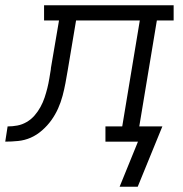

<svg xmlns="http://www.w3.org/2000/svg" viewBox="-76 -540 696 732"><path d="M380 172 450 0H326V-58H390L457 -462H214L182 -271Q178 -247 173.5 -223Q169 -199 162.5 -174.5Q156 -150 145.5 -126.5Q135 -103 120 -82Q105 -61 84.5 -43Q64 -25 41 -15Q18 -5 -7 -2.5Q-32 0 -56 0L-47 -58Q-28 -58 -9.5 -61.5Q9 -65 26 -75Q43 -85 56 -100Q69 -115 78.5 -132.5Q88 -150 94 -168Q100 -186 104.5 -204Q109 -222 112 -240.5Q115 -259 118 -277V-279Q118 -279 118 -279Q118 -279 118 -280L149 -462H92V-520H586V-462H522L455 -58H543L449 172Z"/></svg>

Font: Iosevka Etoile Light Oblique
Style: Regular
Weight: 300
Italic angle: -9°
Designer: Belleve Invis
Foundry: Belleve Invis
Version: Version 15.5.2; ttfautohint (v1.8.4)